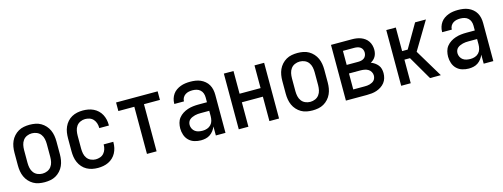

<svg xmlns="http://www.w3.org/2000/svg" viewBox="-17 -1126 4534 1731"><g transform="rotate(-15 2250.0 -260.0)"><path d="M250 8Q223 8 196 3Q169 -2 145.5 -15.5Q122 -29 103.5 -49.5Q85 -70 74 -94.5Q63 -119 58.5 -146Q54 -173 54 -200V-320Q54 -347 58.5 -374Q63 -401 74 -425.5Q85 -450 103.5 -470.5Q122 -491 145.5 -504.5Q169 -518 196 -523Q223 -528 250 -528Q277 -528 304 -523Q331 -518 354.5 -504.5Q378 -491 396.5 -470.5Q415 -450 426 -425.5Q437 -401 441.5 -374Q446 -347 446 -320V-200Q446 -173 441.5 -146Q437 -119 426 -94.5Q415 -70 396.5 -49.5Q378 -29 354.5 -15.5Q331 -2 304 3Q277 8 250 8ZM250 -72Q274 -72 296 -81.5Q318 -91 332 -110Q346 -129 351 -152.5Q356 -176 356 -200V-320Q356 -344 351 -367.5Q346 -391 332 -410Q318 -429 296 -438.5Q274 -448 250 -448Q226 -448 204 -438.5Q182 -429 168 -410Q154 -391 149 -367.5Q144 -344 144 -320V-200Q144 -176 149 -152.5Q154 -129 168 -110Q182 -91 204 -81.5Q226 -72 250 -72Z M747 8Q720 8 693.5 2.5Q667 -3 643.5 -16Q620 -29 602 -49.5Q584 -70 573 -95Q562 -120 558 -146.5Q554 -173 554 -200V-320Q554 -347 558 -373.5Q562 -400 573 -425Q584 -450 602 -470.5Q620 -491 643.5 -504Q667 -517 693.5 -522.5Q720 -528 747 -528Q772 -528 797 -523.5Q822 -519 845 -508Q868 -497 886.5 -479.5Q905 -462 917 -439.5Q929 -417 934.5 -392.5Q940 -368 940 -342V-336H850V-340Q850 -361 843.5 -381.5Q837 -402 823 -418Q809 -434 788.5 -441Q768 -448 747 -448Q724 -448 702 -438Q680 -428 666.5 -409Q653 -390 648.5 -366.5Q644 -343 644 -320V-200Q644 -177 648.5 -153.5Q653 -130 666.5 -111Q680 -92 702 -82Q724 -72 747 -72Q768 -72 788.5 -79Q809 -86 823 -102Q837 -118 843.5 -138.5Q850 -159 850 -180V-184H940V-178Q940 -152 934.5 -127.5Q929 -103 917 -80.5Q905 -58 886.5 -40.5Q868 -23 845 -12Q822 -1 797 3.5Q772 8 747 8Z M1205 0V-440H1056V-520H1444V-440H1295V0Z M1708 8Q1678 8 1648 -1Q1618 -10 1596 -31.5Q1574 -53 1564 -83Q1554 -113 1554 -143Q1554 -169 1560.5 -194.5Q1567 -220 1583 -240Q1599 -260 1621 -274Q1643 -288 1667.5 -296Q1692 -304 1717.5 -307Q1743 -310 1769 -310H1848V-355Q1848 -375 1841.5 -393.5Q1835 -412 1820.5 -425Q1806 -438 1787 -443Q1768 -448 1749 -448Q1731 -448 1714 -444.5Q1697 -441 1682.5 -431.5Q1668 -422 1659 -406.5Q1650 -391 1650 -374V-371H1560V-376Q1560 -399 1567 -421Q1574 -443 1587 -461.5Q1600 -480 1619 -493Q1638 -506 1659.5 -514Q1681 -522 1703.5 -525Q1726 -528 1749 -528Q1773 -528 1797.5 -524.5Q1822 -521 1844 -511.5Q1866 -502 1885 -486Q1904 -470 1916 -449Q1928 -428 1933 -404Q1938 -380 1938 -355V0H1848V-84Q1840 -64 1826 -45.5Q1812 -27 1793.5 -14.5Q1775 -2 1753 3Q1731 8 1708 8ZM1746 -72Q1767 -72 1787.5 -79Q1808 -86 1822.5 -101.5Q1837 -117 1842.5 -138Q1848 -159 1848 -180V-230H1769Q1755 -230 1741 -229Q1727 -228 1714 -224.5Q1701 -221 1688 -215.5Q1675 -210 1664.5 -201Q1654 -192 1649 -179Q1644 -166 1644 -152Q1644 -134 1652.5 -117Q1661 -100 1676 -89.5Q1691 -79 1709 -75.5Q1727 -72 1746 -72Z M2062 0V-520H2152V-308H2348V-520H2438V0H2348V-228H2152V0Z M2750 8Q2723 8 2696 3Q2669 -2 2645.5 -15.5Q2622 -29 2603.5 -49.5Q2585 -70 2574 -94.5Q2563 -119 2558.5 -146Q2554 -173 2554 -200V-320Q2554 -347 2558.5 -374Q2563 -401 2574 -425.5Q2585 -450 2603.5 -470.5Q2622 -491 2645.5 -504.5Q2669 -518 2696 -523Q2723 -528 2750 -528Q2777 -528 2804 -523Q2831 -518 2854.5 -504.5Q2878 -491 2896.5 -470.5Q2915 -450 2926 -425.5Q2937 -401 2941.5 -374Q2946 -347 2946 -320V-200Q2946 -173 2941.5 -146Q2937 -119 2926 -94.5Q2915 -70 2896.5 -49.5Q2878 -29 2854.5 -15.5Q2831 -2 2804 3Q2777 8 2750 8ZM2750 -72Q2774 -72 2796 -81.5Q2818 -91 2832 -110Q2846 -129 2851 -152.5Q2856 -176 2856 -200V-320Q2856 -344 2851 -367.5Q2846 -391 2832 -410Q2818 -429 2796 -438.5Q2774 -448 2750 -448Q2726 -448 2704 -438.5Q2682 -429 2668 -410Q2654 -391 2649 -367.5Q2644 -344 2644 -320V-200Q2644 -176 2649 -152.5Q2654 -129 2668 -110Q2682 -91 2704 -81.5Q2726 -72 2750 -72Z M3258 0H3062V-520H3258Q3279 -520 3300 -517Q3321 -514 3340.5 -506.5Q3360 -499 3377 -486.5Q3394 -474 3405.5 -456.5Q3417 -439 3422.5 -418.5Q3428 -398 3428 -377Q3428 -361 3424.5 -345Q3421 -329 3413 -315Q3405 -301 3393 -290Q3381 -279 3367 -272Q3386 -265 3402.5 -253.5Q3419 -242 3431.5 -226.5Q3444 -211 3449 -191.5Q3454 -172 3454 -152Q3454 -129 3447.5 -106Q3441 -83 3426.5 -64.5Q3412 -46 3392 -33Q3372 -20 3350 -12.5Q3328 -5 3304.5 -2.5Q3281 0 3258 0ZM3152 -309H3258Q3273 -309 3287.5 -312Q3302 -315 3314 -323.5Q3326 -332 3332 -346Q3338 -360 3338 -375Q3338 -390 3332 -403.5Q3326 -417 3314 -425.5Q3302 -434 3287.5 -437Q3273 -440 3258 -440H3152ZM3152 -80H3258Q3270 -80 3282.5 -81Q3295 -82 3306.5 -85.5Q3318 -89 3329 -94.5Q3340 -100 3348 -109Q3356 -118 3360 -130Q3364 -142 3364 -154Q3364 -172 3354.5 -188.5Q3345 -205 3329 -214Q3313 -223 3294.5 -226Q3276 -229 3258 -229H3152Z M3578 0V-520H3667V-300H3719L3847 -520H3948L3792 -260L3948 0H3847L3719 -220H3667V0Z M4208 8Q4178 8 4148 -1Q4118 -10 4096 -31.5Q4074 -53 4064 -83Q4054 -113 4054 -143Q4054 -169 4060.5 -194.5Q4067 -220 4083 -240Q4099 -260 4121 -274Q4143 -288 4167.5 -296Q4192 -304 4217.5 -307Q4243 -310 4269 -310H4348V-355Q4348 -375 4341.5 -393.5Q4335 -412 4320.5 -425Q4306 -438 4287 -443Q4268 -448 4249 -448Q4231 -448 4214 -444.5Q4197 -441 4182.5 -431.5Q4168 -422 4159 -406.5Q4150 -391 4150 -374V-371H4060V-376Q4060 -399 4067 -421Q4074 -443 4087 -461.5Q4100 -480 4119 -493Q4138 -506 4159.5 -514Q4181 -522 4203.5 -525Q4226 -528 4249 -528Q4273 -528 4297.5 -524.5Q4322 -521 4344 -511.5Q4366 -502 4385 -486Q4404 -470 4416 -449Q4428 -428 4433 -404Q4438 -380 4438 -355V0H4348V-84Q4340 -64 4326 -45.5Q4312 -27 4293.5 -14.5Q4275 -2 4253 3Q4231 8 4208 8ZM4246 -72Q4267 -72 4287.5 -79Q4308 -86 4322.5 -101.5Q4337 -117 4342.5 -138Q4348 -159 4348 -180V-230H4269Q4255 -230 4241 -229Q4227 -228 4214 -224.5Q4201 -221 4188 -215.5Q4175 -210 4164.5 -201Q4154 -192 4149 -179Q4144 -166 4144 -152Q4144 -134 4152.5 -117Q4161 -100 4176 -89.5Q4191 -79 4209 -75.5Q4227 -72 4246 -72Z"/></g></svg>

Font: Iosevka Term Curly Medium
Style: Regular
Weight: 500
Designer: Belleve Invis
Foundry: Belleve Invis
Version: Version 32.3.0